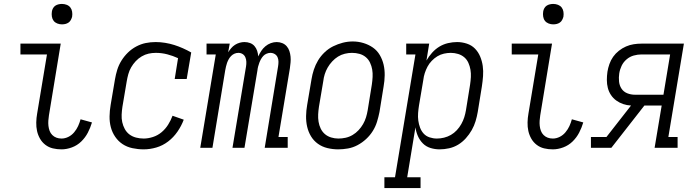

<svg xmlns="http://www.w3.org/2000/svg" viewBox="-20 -752 3540 977"><path d="M293 8Q270 8 249 3Q228 -2 211 -15Q194 -28 183.5 -46.5Q173 -65 168.5 -85.5Q164 -106 164.5 -129Q165 -152 169 -174L219 -475H84V-530H289L229 -165Q227 -152 226 -138.5Q225 -125 226.5 -111.5Q228 -98 232.5 -86Q237 -74 246 -65Q255 -56 267 -51.5Q279 -47 293 -47Q311 -47 328 -55.5Q345 -64 357.5 -79Q370 -94 377.5 -110.5Q385 -127 390 -145L448 -129Q440 -102 427 -77Q414 -52 393.5 -32Q373 -12 346 -2Q319 8 293 8ZM295 -628Q283 -628 271.5 -632.5Q260 -637 253 -646Q246 -655 244 -667.5Q242 -680 244 -693Q245 -701 249.5 -709.5Q254 -718 261.5 -723Q269 -728 278 -730Q287 -732 295 -732Q308 -732 319.5 -727.5Q331 -723 338 -714Q345 -705 347 -692.5Q349 -680 347 -667Q345 -659 340.5 -650.5Q336 -642 328.5 -637Q321 -632 312.5 -630Q304 -628 295 -628Z M711 8Q682 8 654 2Q626 -4 604 -18.5Q582 -33 566.5 -55.5Q551 -78 544 -104.5Q537 -131 537.5 -160Q538 -189 543 -218L565 -348Q569 -372 576.5 -396.5Q584 -421 598 -443.5Q612 -466 631 -484.5Q650 -503 673.5 -515.5Q697 -528 721.5 -533Q746 -538 772 -538Q796 -538 820.5 -534Q845 -530 867 -523Q889 -516 910.5 -506.5Q932 -497 953 -485L930 -350H869L886 -456Q860 -468 831.5 -475.5Q803 -483 773 -483Q754 -483 736 -479Q718 -475 701 -465Q684 -455 670.5 -440.5Q657 -426 647.5 -409.5Q638 -393 633 -375Q628 -357 625 -339L603 -209Q600 -189 599 -169Q598 -149 602 -130.5Q606 -112 615 -95.5Q624 -79 638.5 -68Q653 -57 672 -52Q691 -47 711 -47Q734 -47 758.5 -55Q783 -63 802.5 -79.5Q822 -96 835.5 -117.5Q849 -139 858 -163L915 -143Q903 -111 883 -82Q863 -53 835.5 -32Q808 -11 775.5 -1.5Q743 8 711 8Z M999 0 1078 -475H1031V-530H1149L1141 -486Q1148 -497 1156.5 -507Q1165 -517 1176 -524Q1187 -531 1199.5 -534.5Q1212 -538 1224 -538Q1239 -538 1252.5 -533Q1266 -528 1275 -517.5Q1284 -507 1288.5 -493.5Q1293 -480 1294 -465Q1301 -480 1309.5 -493Q1318 -506 1330.5 -516.5Q1343 -527 1358 -532.5Q1373 -538 1388 -538Q1403 -538 1416.5 -532.5Q1430 -527 1439 -516.5Q1448 -506 1452.5 -492.5Q1457 -479 1458.5 -464Q1460 -449 1458.5 -434Q1457 -419 1455 -404L1397 -55H1444V0H1327L1395 -414Q1397 -426 1397 -438Q1397 -450 1392.5 -460.5Q1388 -471 1378 -477Q1368 -483 1356 -483Q1347 -483 1337 -479Q1327 -475 1320 -467.5Q1313 -460 1308 -451Q1303 -442 1299.5 -432.5Q1296 -423 1293.5 -413.5Q1291 -404 1290 -394L1224 0H1163L1232 -414Q1234 -426 1233.5 -438Q1233 -450 1228.5 -460.5Q1224 -471 1214.5 -477Q1205 -483 1193 -483Q1183 -483 1173.5 -479Q1164 -475 1156.5 -467.5Q1149 -460 1144 -451Q1139 -442 1135.5 -432.5Q1132 -423 1130 -413.5Q1128 -404 1126 -394L1061 0Z M1701 8Q1673 8 1646 1.5Q1619 -5 1597.5 -20.5Q1576 -36 1562.5 -58.5Q1549 -81 1543 -107Q1537 -133 1537.5 -161.5Q1538 -190 1543 -218L1565 -348Q1569 -373 1577 -397.5Q1585 -422 1598.5 -444.5Q1612 -467 1632 -486Q1652 -505 1675.5 -516.5Q1699 -528 1724 -534.5Q1749 -541 1775 -541Q1803 -541 1829.5 -533Q1856 -525 1877.5 -510Q1899 -495 1912.5 -472Q1926 -449 1932 -423Q1938 -397 1937.5 -368.5Q1937 -340 1932 -312L1911 -182Q1906 -157 1898.5 -132.5Q1891 -108 1877 -85.5Q1863 -63 1843 -44.5Q1823 -26 1799.5 -13.5Q1776 -1 1750.5 3.5Q1725 8 1701 8ZM1702 -47Q1720 -47 1738.5 -51Q1757 -55 1774 -65Q1791 -75 1804.5 -89.5Q1818 -104 1827.5 -120.5Q1837 -137 1842.5 -155Q1848 -173 1851 -191L1872 -321Q1875 -341 1876 -360.5Q1877 -380 1874 -398Q1871 -416 1863 -433Q1855 -450 1841 -461.5Q1827 -473 1809 -478Q1791 -483 1771 -483Q1753 -483 1734.5 -478.5Q1716 -474 1700 -464Q1684 -454 1670.5 -439.5Q1657 -425 1647.5 -408.5Q1638 -392 1632.5 -374.5Q1627 -357 1625 -339L1603 -209Q1600 -189 1599 -170Q1598 -151 1601 -132.5Q1604 -114 1612 -97.5Q1620 -81 1633.5 -69.5Q1647 -58 1665 -52.5Q1683 -47 1702 -47Z M1936 205V150H1990L2094 -475H2047V-530H2164L2150 -444Q2162 -465 2178.5 -483.5Q2195 -502 2215.5 -514.5Q2236 -527 2259.5 -532.5Q2283 -538 2306 -538Q2331 -538 2355.5 -530Q2380 -522 2397 -504.5Q2414 -487 2423.5 -464Q2433 -441 2436.5 -416Q2440 -391 2438 -364.5Q2436 -338 2432 -312L2411 -182Q2407 -159 2400 -135.5Q2393 -112 2380.5 -90Q2368 -68 2350.5 -48.5Q2333 -29 2311.5 -16Q2290 -3 2265.5 2.5Q2241 8 2217 8Q2193 8 2170.5 1Q2148 -6 2132 -22Q2116 -38 2106.5 -59.5Q2097 -81 2094 -104L2052 150H2120V205ZM2203 -47Q2221 -47 2239.5 -51.5Q2258 -56 2274.5 -65.5Q2291 -75 2304.5 -89.5Q2318 -104 2327.5 -121Q2337 -138 2342.5 -155.5Q2348 -173 2351 -191L2372 -321Q2375 -341 2376 -360Q2377 -379 2374 -397Q2371 -415 2363.5 -432Q2356 -449 2342.5 -460.5Q2329 -472 2311 -477.5Q2293 -483 2274 -483Q2257 -483 2239 -479Q2221 -475 2205.5 -465.5Q2190 -456 2177 -442.5Q2164 -429 2155.5 -413Q2147 -397 2141.5 -380Q2136 -363 2134 -345L2112 -215Q2109 -196 2107.5 -176.5Q2106 -157 2108.5 -138.5Q2111 -120 2117.5 -102.5Q2124 -85 2136 -72Q2148 -59 2166 -53Q2184 -47 2203 -47Z M2793 8Q2770 8 2749 3Q2728 -2 2711 -15Q2694 -28 2683.5 -46.5Q2673 -65 2668.5 -85.5Q2664 -106 2664.5 -129Q2665 -152 2669 -174L2719 -475H2584V-530H2789L2729 -165Q2727 -152 2726 -138.5Q2725 -125 2726.5 -111.5Q2728 -98 2732.5 -86Q2737 -74 2746 -65Q2755 -56 2767 -51.5Q2779 -47 2793 -47Q2811 -47 2828 -55.5Q2845 -64 2857.5 -79Q2870 -94 2877.5 -110.5Q2885 -127 2890 -145L2948 -129Q2940 -102 2927 -77Q2914 -52 2893.5 -32Q2873 -12 2846 -2Q2819 8 2793 8ZM2795 -628Q2783 -628 2771.5 -632.5Q2760 -637 2753 -646Q2746 -655 2744 -667.5Q2742 -680 2744 -693Q2745 -701 2749.5 -709.5Q2754 -718 2761.5 -723Q2769 -728 2778 -730Q2787 -732 2795 -732Q2808 -732 2819.5 -727.5Q2831 -723 2838 -714Q2845 -705 2847 -692.5Q2849 -680 2847 -667Q2845 -659 2840.5 -650.5Q2836 -642 2828.5 -637Q2821 -632 2812.5 -630Q2804 -628 2795 -628Z M2987 0V-55H3066L3191 -215Q3170 -216 3151 -222.5Q3132 -229 3116 -240.5Q3100 -252 3089 -268.5Q3078 -285 3073 -304.5Q3068 -324 3068 -345Q3068 -366 3071 -387Q3074 -406 3081 -426Q3088 -446 3100 -463Q3112 -480 3129 -493.5Q3146 -507 3165.5 -515.5Q3185 -524 3205 -527Q3225 -530 3244 -530H3460L3381 -55H3428V0H3311L3347 -215H3259L3091 0ZM3211 -270H3356L3390 -475H3244Q3225 -475 3205 -469.5Q3185 -464 3168.5 -450Q3152 -436 3143 -417Q3134 -398 3131 -378Q3128 -358 3130 -337.5Q3132 -317 3142.5 -301Q3153 -285 3171.5 -277.5Q3190 -270 3211 -270Z"/></svg>

Font: Iosevka Slab Light
Style: Italic
Weight: 300
Italic angle: -9°
Monospace: yes
Designer: Belleve Invis
Foundry: Belleve Invis
Version: Version 11.1.1; ttfautohint (v1.8.3)